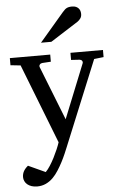

<svg xmlns="http://www.w3.org/2000/svg" viewBox="-63 -776 655 1048"><g transform="rotate(-5 265.0 -252.0)"><path d="M467.8 -437 275.9 30.8Q271 43 262.2 63.5Q253.4 84 241.5 107.2Q229.5 130.4 215.1 152.8Q200.7 175.3 185.1 190.9Q167 209 145.3 219Q123.5 229 98.1 229Q80.6 229 66.9 224.4Q53.2 219.7 43.9 211.9Q34.7 204.1 29.8 193.6Q24.9 183.1 24.9 171.9Q24.9 154.8 32.5 140.4Q40 126 57.1 111.8L150.9 154.8Q163.1 142.6 175.8 122.8Q188.5 103 199.7 81.1Q210.9 59.1 220.2 37.4Q229.5 15.6 234.9 -1L64.9 -437L9.8 -442.9V-481.9H231V-442.9L183.1 -439.9Q174.8 -439 169.9 -432.6Q165 -426.3 168 -418L284.2 -123L402.8 -418Q406.2 -425.8 401.9 -432.4Q397.5 -439 389.2 -439.9L341.8 -442.9V-481.9H520V-442.9ZM418.5 -688Q418.5 -674.3 411.9 -664.6Q405.3 -654.8 395.5 -647.9L243.2 -550.8H186.5L319.3 -706.1Q325.2 -712.4 330.1 -717.5Q335 -722.7 340.8 -726.1Q346.7 -729.5 354.2 -731.2Q361.8 -732.9 372.6 -732.9Q385.7 -732.9 394.5 -728.8Q403.3 -724.6 408.7 -718.3Q414.1 -711.9 416.3 -703.9Q418.5 -695.8 418.5 -688Z"/></g></svg>

Font: Charis SIL Afr
Style: Regular
Weight: 400
Foundry: SIL International
Version: Version 5.000